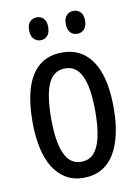

<svg xmlns="http://www.w3.org/2000/svg" viewBox="-83 -774 611 841"><g transform="rotate(-10 222.5 -354.0)"><path d="M403 -269Q403 -206 392 -155Q381 -104 359 -67Q337 -30 302.5 -10Q268 10 221 10Q176 10 142.5 -10Q109 -30 86.5 -66.5Q64 -103 53 -154.5Q42 -206 42 -269Q42 -358 61.5 -420Q81 -482 121 -514.5Q161 -547 223 -547Q280 -547 320.5 -515.5Q361 -484 382 -422.5Q403 -361 403 -269ZM125 -269Q125 -201 135.5 -154.5Q146 -108 167.5 -84.5Q189 -61 223 -61Q257 -61 278.5 -84Q300 -107 310.5 -153.5Q321 -200 321 -269Q321 -338 310.5 -384Q300 -430 278.5 -453Q257 -476 223 -476Q171 -476 148 -424.5Q125 -373 125 -269ZM97 -668Q97 -694 109.5 -706Q122 -718 140 -718Q158 -718 170 -705.5Q182 -693 182 -668Q182 -642 170 -629Q158 -616 140 -616Q122 -616 109.5 -629Q97 -642 97 -668ZM260 -668Q260 -694 272.5 -706Q285 -718 303 -718Q321 -718 333.5 -705.5Q346 -693 346 -668Q346 -642 333.5 -629Q321 -616 303 -616Q284 -616 272 -629Q260 -642 260 -668Z"/></g></svg>

Font: Noto Sans Thai ExtraCondensed
Style: Regular
Weight: 400
Width: 2
Designer: Monotype Design Team
Foundry: Monotype Imaging Inc.
Version: Version 2.002